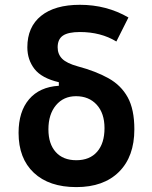

<svg xmlns="http://www.w3.org/2000/svg" viewBox="-20 -762 626 792"><path d="M294.9 9.8Q182.6 9.8 119.6 -49.3Q56.6 -108.4 56.6 -213.9Q56.6 -301.8 99.9 -352.5Q143.1 -403.3 222.7 -408.2V-422.9Q151.9 -439.5 122.3 -477.5Q92.8 -515.6 92.8 -566.9Q92.8 -650.9 149.4 -696.5Q206.1 -742.2 309.6 -742.2Q419.9 -742.2 509.8 -689.9L460 -590.8Q396 -629.9 309.6 -629.9Q261.2 -629.9 239.5 -615Q217.8 -600.1 217.8 -566.9Q217.8 -538.6 236.3 -519.8Q254.9 -501 300.8 -488.3Q375.5 -468.3 427.5 -439.2Q479.5 -410.2 506.8 -360.6Q534.2 -311 534.2 -228.5Q534.2 -116.2 470.9 -53.2Q407.7 9.8 294.9 9.8ZM294.9 -101.1Q350.1 -101.1 380.6 -136Q411.1 -170.9 411.1 -233.4Q411.1 -294.9 378.9 -330.1Q346.7 -365.2 293.5 -365.2Q242.2 -365.2 210.9 -327.9Q179.7 -290.5 179.7 -228.5Q179.7 -168.5 210 -134.8Q240.2 -101.1 294.9 -101.1Z"/></svg>

Font: CaskaydiaCove NF SemiBold
Style: Regular
Weight: 600
Designer: Aaron Bell
Foundry: Saja Typeworks
Version: Version 2111.001; VTT 6.35;Nerd Fonts 3.2.1